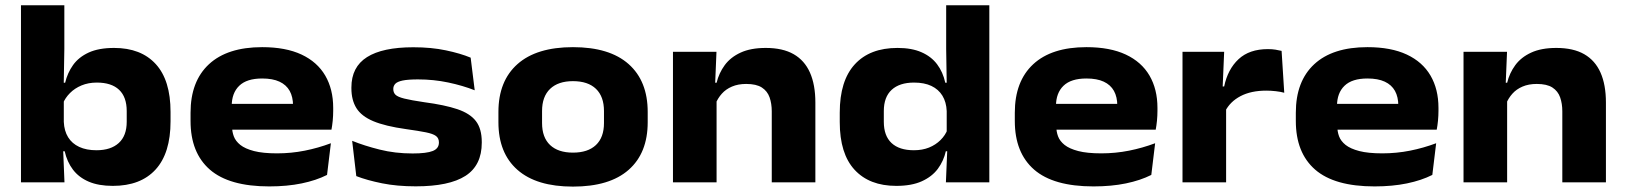

<svg xmlns="http://www.w3.org/2000/svg" viewBox="-20 -679 6054 715"><path d="M400.2 13.2Q347.2 13.2 310.5 -2.5Q273.8 -18.2 251.7 -47.2Q229.7 -76.3 220.9 -115.7H179.5L217.6 -225.1Q219.1 -191.5 233.7 -167.9Q248.3 -144.3 275.1 -131.9Q301.9 -119.5 339.2 -119.5Q392.7 -119.5 422.3 -146.5Q451.9 -173.5 451.9 -225.6V-265.3Q451.9 -317.9 423.4 -344.7Q395 -371.5 340.5 -371.5Q309.1 -371.5 283.6 -360.9Q258.2 -350.3 240.6 -332.5Q222.9 -314.8 213.9 -292.8L186.6 -370.9H222.6Q231.1 -407.2 252 -436.7Q272.9 -466.1 310.2 -483.3Q347.5 -500.5 404.9 -500.5Q505 -500.5 560 -440.4Q615.1 -380.2 615.1 -262.1V-227.3Q615.1 -108.6 559.4 -47.7Q503.8 13.2 400.2 13.2ZM58.1 0V-659.3H219.6V-497L216.8 -334.3L217.6 -320.4V-157.8L214.7 -132.6L220.1 0Z M982.7 15.2Q833.5 15.2 761.5 -47.4Q689.6 -110.1 689.6 -228.6V-259.2Q689.6 -376.3 758.2 -439.9Q826.8 -503.4 956.3 -503.4Q1044 -503.4 1102.8 -475.9Q1161.5 -448.4 1191.2 -397.5Q1220.8 -346.6 1220.8 -277.4V-266Q1220.8 -248.1 1219 -229.3Q1217.1 -210.5 1214.3 -196H1066.7Q1069.3 -219.3 1070.3 -243.2Q1071.3 -267.2 1071.3 -285.2Q1071.3 -317.9 1058.8 -340.5Q1046.2 -363.1 1020.8 -374.9Q995.4 -386.7 956.3 -386.7Q898.8 -386.7 870.9 -359.6Q842.9 -332.6 842.9 -284.1V-252.9L844.1 -238.3V-208.3Q844.1 -189.1 850.6 -171.4Q857.2 -153.6 875 -139.3Q892.9 -125.1 925.9 -116.5Q958.8 -107.9 1011.6 -107.9Q1064.6 -107.9 1114.8 -117.9Q1165.1 -127.9 1212.2 -145.6L1197.9 -27.6Q1157.5 -7.2 1103.4 4Q1049.3 15.2 982.7 15.2ZM768.6 -196V-292.1H1182.3V-196Z M1528 14.9Q1458.4 14.9 1402.6 3.6Q1346.7 -7.7 1306.8 -23.2L1291.4 -154.6Q1336.8 -136.2 1394 -121.9Q1451.3 -107.5 1516.6 -107.5Q1568.9 -107.5 1591.7 -116.8Q1614.5 -126 1614.5 -148V-149Q1614.5 -164.2 1603.7 -172.5Q1592.8 -180.8 1566.1 -186.2Q1539.3 -191.6 1492.1 -198.2Q1414.8 -209 1370.4 -227.6Q1326.1 -246.2 1307.3 -276.3Q1288.6 -306.4 1288.6 -350.3V-353.2Q1288.6 -429.5 1346.7 -466.3Q1404.7 -503 1519.1 -503Q1586.5 -503 1640.6 -491.5Q1694.8 -480.1 1732.7 -464.3L1747.8 -342.8Q1703.6 -360.3 1649.2 -371.8Q1594.8 -383.3 1536.6 -383.3Q1499.9 -383.3 1479.8 -379.2Q1459.8 -375 1452.2 -367.1Q1444.6 -359.1 1444.6 -347.9V-347.1Q1444.6 -334.4 1452.8 -326.2Q1461 -318.1 1485.6 -311.9Q1510.3 -305.7 1559.8 -298.4Q1635.7 -288.4 1683 -272.5Q1730.3 -256.6 1752.2 -228.1Q1774.1 -199.6 1774.1 -150V-147.7Q1774.1 -63.2 1713.4 -24.1Q1652.7 14.9 1528 14.9Z M2113.6 15.9Q1977.8 15.9 1906.9 -46.6Q1836.1 -109 1836.1 -223.9V-262.1Q1836.1 -377.3 1907.2 -440.4Q1978.3 -503.4 2113.6 -503.4Q2249.8 -503.4 2320.9 -440.4Q2392 -377.3 2392 -262.1V-223.9Q2392 -109 2321.1 -46.6Q2250.2 15.9 2113.6 15.9ZM2113.6 -110.6Q2169.1 -110.6 2199.1 -138.8Q2229.2 -167.1 2229.2 -220.9V-265.5Q2229.2 -319.3 2199.4 -348.1Q2169.6 -376.8 2113.6 -376.8Q2058.7 -376.8 2028.6 -348.1Q1998.6 -319.3 1998.6 -265.5V-220.9Q1998.6 -167.1 2028.6 -138.8Q2058.7 -110.6 2113.6 -110.6Z M2854 0V-264.5Q2854 -293.2 2845.9 -316.4Q2837.7 -339.7 2817.1 -353.1Q2796.5 -366.4 2758.9 -366.4Q2728.5 -366.4 2705.8 -356.6Q2683 -346.9 2668 -330Q2653 -313.1 2644.8 -292.6L2623.8 -370.9H2648.6Q2657.2 -406.8 2678.8 -436.3Q2700.4 -465.8 2738 -483.1Q2775.6 -500.5 2831.7 -500.5Q2895 -500.5 2935.6 -477.2Q2976.2 -453.9 2996.3 -408.6Q3016.4 -363.2 3016.4 -297.1V0ZM2486.1 0V-486.1H2648.1L2642.4 -347.9L2648.5 -332.9V0Z M3317.8 13.2Q3217.6 13.2 3162.4 -46.8Q3107.2 -106.7 3107.2 -224.4V-259.7Q3107.2 -378.2 3163.1 -439.3Q3219 -500.5 3322.2 -500.5Q3375.2 -500.5 3411.5 -484.5Q3447.9 -468.6 3469.6 -439.8Q3491.4 -411 3500.2 -370.9H3546.5L3505.5 -265.3Q3504.1 -298.8 3489.5 -322.7Q3474.8 -346.5 3448.4 -359Q3422 -371.5 3383.7 -371.5Q3330 -371.5 3300.6 -344.6Q3271.3 -317.7 3271.3 -265.4V-225.4Q3271.3 -173.3 3300 -146.4Q3328.8 -119.5 3383.3 -119.5Q3414.8 -119.5 3439.6 -129.5Q3464.5 -139.6 3482.4 -157.4Q3500.4 -175.2 3508.7 -197.2L3551.2 -115.7H3502.2Q3494.1 -79.7 3472.5 -50.4Q3450.8 -21.2 3412.8 -4Q3374.9 13.2 3317.8 13.2ZM3502.5 0 3508.1 -133.6 3505.5 -162.6V-333.6L3505.7 -356.2L3503.5 -497V-659.3H3664.2V0Z M4052.2 15.2Q3903 15.2 3831 -47.4Q3759.1 -110.1 3759.1 -228.6V-259.2Q3759.1 -376.3 3827.7 -439.9Q3896.3 -503.4 4025.8 -503.4Q4113.5 -503.4 4172.3 -475.9Q4231 -448.4 4260.7 -397.5Q4290.3 -346.6 4290.3 -277.4V-266Q4290.3 -248.1 4288.5 -229.3Q4286.6 -210.5 4283.8 -196H4136.2Q4138.8 -219.3 4139.8 -243.2Q4140.8 -267.2 4140.8 -285.2Q4140.8 -317.9 4128.3 -340.5Q4115.7 -363.1 4090.3 -374.9Q4064.9 -386.7 4025.8 -386.7Q3968.3 -386.7 3940.4 -359.6Q3912.4 -332.6 3912.4 -284.1V-252.9L3913.6 -238.3V-208.3Q3913.6 -189.1 3920.1 -171.4Q3926.7 -153.6 3944.5 -139.3Q3962.4 -125.1 3995.4 -116.5Q4028.3 -107.9 4081.1 -107.9Q4134.1 -107.9 4184.3 -117.9Q4234.6 -127.9 4281.7 -145.6L4267.4 -27.6Q4227 -7.2 4172.9 4Q4118.8 15.2 4052.2 15.2ZM3838.1 -196V-292.1H4251.8V-196Z M4542.3 -264.2 4503.5 -356.9H4538.7Q4552.1 -421.2 4592.4 -458.7Q4632.6 -496.1 4701.6 -496.1Q4717.1 -496.1 4729.7 -494.1Q4742.3 -492.1 4752.6 -489.5L4762.5 -333.6Q4748.7 -337.4 4731 -339.4Q4713.2 -341.5 4695.7 -341.5Q4638.5 -341.5 4599.5 -320.9Q4560.5 -300.3 4542.3 -264.2ZM4383.6 0V-486.1H4538.7L4531.8 -323L4546 -321.2V0Z M5098.7 15.2Q4949.5 15.2 4877.5 -47.4Q4805.6 -110.1 4805.6 -228.6V-259.2Q4805.6 -376.3 4874.2 -439.9Q4942.8 -503.4 5072.3 -503.4Q5160 -503.4 5218.8 -475.9Q5277.5 -448.4 5307.2 -397.5Q5336.8 -346.6 5336.8 -277.4V-266Q5336.8 -248.1 5335 -229.3Q5333.1 -210.5 5330.3 -196H5182.7Q5185.3 -219.3 5186.3 -243.2Q5187.3 -267.2 5187.3 -285.2Q5187.3 -317.9 5174.8 -340.5Q5162.2 -363.1 5136.8 -374.9Q5111.4 -386.7 5072.3 -386.7Q5014.8 -386.7 4986.9 -359.6Q4958.9 -332.6 4958.9 -284.1V-252.9L4960.1 -238.3V-208.3Q4960.1 -189.1 4966.6 -171.4Q4973.2 -153.6 4991 -139.3Q5008.9 -125.1 5041.9 -116.5Q5074.8 -107.9 5127.6 -107.9Q5180.6 -107.9 5230.8 -117.9Q5281.1 -127.9 5328.2 -145.6L5313.9 -27.6Q5273.5 -7.2 5219.4 4Q5165.3 15.2 5098.7 15.2ZM4884.6 -196V-292.1H5298.3V-196Z M5798 0V-264.5Q5798 -293.2 5789.9 -316.4Q5781.7 -339.7 5761.1 -353.1Q5740.5 -366.4 5702.9 -366.4Q5672.5 -366.4 5649.8 -356.6Q5627 -346.9 5612 -330Q5597 -313.1 5588.8 -292.6L5567.8 -370.9H5592.6Q5601.2 -406.8 5622.8 -436.3Q5644.4 -465.8 5682 -483.1Q5719.6 -500.5 5775.7 -500.5Q5839 -500.5 5879.6 -477.2Q5920.2 -453.9 5940.3 -408.6Q5960.4 -363.2 5960.4 -297.1V0ZM5430.1 0V-486.1H5592.1L5586.4 -347.9L5592.5 -332.9V0Z"/></svg>

Font: Anek Gurmukhi Medium SemiExpanded
Style: Regular
Weight: 500
Width: 6
Version: Version 1.003